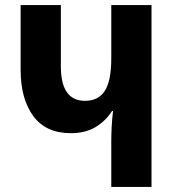

<svg xmlns="http://www.w3.org/2000/svg" viewBox="-20 -734 683 754"><path d="M417 0H575V-714H417V-506Q417 -416 391.5 -377Q366 -338 314 -338Q219 -338 219 -473V-714H61V-460Q61 -346 110.5 -278.5Q160 -211 258 -211Q315 -211 354.5 -234.5Q394 -258 420 -298H424Q420 -267 418.5 -235.5Q417 -204 417 -179Z"/></svg>

Font: Noto Sans Georgian Condensed Extra
Style: Regular
Weight: 800
Width: 3
Designer: Monotype Design Team
Foundry: Monotype Imaging Inc.
Version: Version 1.901